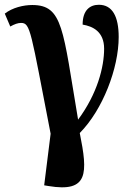

<svg xmlns="http://www.w3.org/2000/svg" viewBox="-27 -564 552 804"><path d="M176 215C344 243 341 162 307 -7C403 -104 470 -278 470 -409C470 -496 443 -544 387 -544C351 -544 319 -523 319 -461C361 -454 409 -432 409 -360C409 -284 381 -172 300 -63C236 -442 237 -543 108 -543C71 -543 25 -532 -7 -507L16 -453C34 -463 48 -468 61 -468C101 -468 101 -436 185 -4L158 212Z"/></svg>

Font: Noto Serif Condensed
Style: Bold
Weight: 700
Width: 3
Designer: Monotype Design Team
Foundry: Monotype Imaging Inc.
Version: Version 2.015